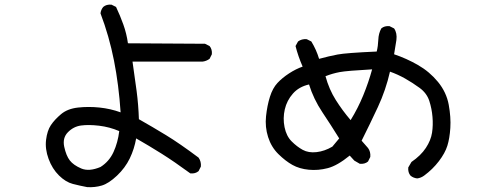

<svg xmlns="http://www.w3.org/2000/svg" viewBox="-20 -764 2040 820"><path d="M352.5 35.2Q321.3 29.3 291 21.5Q260.7 13.7 231.9 -14.6Q203.1 -43 187.5 -85.4Q171.9 -127.9 176.8 -167Q181.6 -206.1 197.3 -229.5Q212.9 -252.9 240.7 -276.4Q268.6 -299.8 313.5 -304.7Q358.4 -309.6 405.3 -304.7Q452.1 -299.8 495.1 -284.2Q487.3 -401.4 466.8 -505.4Q446.3 -609.4 409.2 -707Q411.1 -722.7 420.9 -734.4Q434.6 -746.1 456.1 -744.1L475.6 -734.4Q493.2 -697.3 506.8 -659.2Q520.5 -621.1 526.4 -579.1L855.5 -577.1L875 -567.4Q886.7 -553.7 884.8 -532.2L875 -512.7Q861.3 -502.9 845.7 -501H545.9Q555.7 -434.6 563.5 -375Q571.3 -315.4 573.2 -254.9Q631.8 -221.7 689.5 -186.5Q747.1 -151.4 828.1 -90.8Q839.8 -74.2 837.9 -52.7L828.1 -33.2Q814.5 -21.5 793 -23.4Q723.6 -74.2 669.9 -107.9Q616.2 -141.6 561.5 -172.9Q553.7 -127.9 534.2 -87.4Q514.6 -46.9 479.5 -13.7Q444.3 19.5 415 28.3Q385.7 37.1 352.5 35.2ZM409.2 -50.8Q446.3 -74.2 464.8 -114.7Q483.4 -155.3 489.3 -204.1Q448.2 -221.7 403.3 -227.1Q358.4 -232.4 326.2 -228Q293.9 -223.6 270 -199.2Q246.1 -174.8 254.4 -136.7Q262.7 -98.6 278.3 -78.6Q293.9 -58.6 327.1 -44.4Q360.4 -30.3 409.2 -50.8Z M1761.7 -2Q1745.1 -3.9 1733.4 -13.7Q1721.7 -27.3 1723.6 -48.8L1737.3 -72.3Q1777.3 -99.6 1798.8 -132.3Q1820.3 -165 1825.2 -197.3Q1830.1 -229.5 1827.1 -264.6Q1824.2 -299.8 1813.5 -333Q1802.7 -366.2 1772 -388.7Q1741.2 -411.1 1710 -428.7Q1678.7 -446.3 1645.5 -458Q1627.9 -379.9 1593.8 -306.6Q1559.6 -233.4 1524.4 -163.1L1551.8 -131.8Q1563.5 -116.2 1561.5 -93.8L1551.8 -74.2Q1538.1 -62.5 1516.6 -64.5L1493.2 -78.1L1473.6 -99.6Q1420.9 -56.6 1379.9 -45.9Q1338.9 -35.2 1298.8 -39.1Q1258.8 -43 1229 -59.6Q1199.2 -76.2 1168.9 -106Q1138.7 -135.7 1125 -178.7Q1111.3 -221.7 1116.2 -267.6Q1121.1 -313.5 1132.8 -350.6Q1144.5 -387.7 1165 -409.7Q1185.5 -431.6 1214.8 -450.7Q1244.1 -469.7 1272.5 -479.5Q1252.9 -524.4 1242.2 -567.4L1252.9 -586.9Q1268.6 -598.6 1290 -596.7L1309.6 -586.9Q1331.1 -551.8 1342.8 -512.7Q1385.7 -524.4 1421.9 -531.2Q1458 -538.1 1588.9 -543.9Q1594.7 -567.4 1595.7 -594.2Q1596.7 -621.1 1608.4 -642.6Q1622.1 -654.3 1643.6 -652.3L1663.1 -642.6Q1676.8 -623 1672.9 -592.8L1663.1 -532.2Q1715.8 -514.6 1765.1 -486.3Q1814.5 -458 1850.6 -414.1Q1886.7 -370.1 1896.5 -316.4Q1906.2 -262.7 1903.3 -217.8Q1900.4 -172.9 1890.6 -141.6Q1880.9 -110.4 1854.5 -75.7Q1828.1 -41 1791 -13.7Q1777.3 -3.9 1761.7 -2ZM1399.4 -137.7 1428.7 -172.9Q1393.6 -229.5 1356.4 -285.2Q1319.3 -340.8 1299.8 -403.3Q1256.8 -393.6 1231 -364.3Q1205.1 -335 1196.3 -296.9Q1187.5 -258.8 1195.3 -220.7Q1203.1 -182.6 1225.6 -160.2Q1248 -137.7 1272.9 -124Q1297.9 -110.4 1332 -114.3Q1366.2 -118.2 1399.4 -137.7ZM1477.5 -251Q1508.8 -301.8 1531.2 -356.4Q1553.7 -411.1 1569.3 -467.8Q1461.9 -461.9 1430.7 -456.1Q1399.4 -450.2 1370.1 -438.5Q1385.7 -381.8 1414.1 -336.9Q1442.4 -292 1477.5 -251Z"/></svg>

Font: NaikaiFont
Style: Regular
Weight: 400
Version: Version 1.67